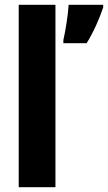

<svg xmlns="http://www.w3.org/2000/svg" viewBox="-20 -780 450 800"><path d="M211 0V-760H58V0ZM410 -749V-760H266C264 -720 252 -647 244 -613V-600H341C370 -647 393 -699 410 -749Z"/></svg>

Font: Noto Sans Myanmar UI Condensed ExtraBold
Style: Regular
Weight: 800
Width: 3
Designer: Monotype Design Team
Foundry: Monotype Imaging Inc.
Version: Version 2.103